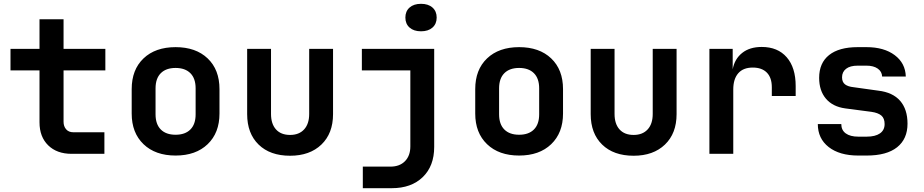

<svg xmlns="http://www.w3.org/2000/svg" viewBox="-20 -806 4840 1006"><path d="M355 0Q278 0 232.5 -44.5Q187 -89 187 -165V-437H35V-550H187V-705H313V-550H532V-437H313V-168Q313 -144 326.5 -128.5Q340 -113 364 -113H527V0Z M900 9Q794 9 732 -50.5Q670 -110 670 -211V-339Q670 -441 732 -500Q794 -559 900 -559Q1006 -559 1068 -500Q1130 -441 1130 -339V-211Q1130 -110 1068 -50.5Q1006 9 900 9ZM900 -100Q950 -100 977.5 -127.5Q1005 -155 1005 -207V-343Q1005 -395 977.5 -422.5Q950 -450 900 -450Q850 -450 822.5 -422.5Q795 -395 795 -343V-207Q795 -155 822.5 -127.5Q850 -100 900 -100Z M1500 10Q1395 10 1335 -48.5Q1275 -107 1275 -208V-550H1400V-209Q1400 -157 1426 -128Q1452 -99 1500 -99Q1547 -99 1573.5 -128Q1600 -157 1600 -209V-550H1725V-208Q1725 -107 1664 -48.5Q1603 10 1500 10Z M1881 180V67H2026Q2074 67 2102 38.5Q2130 10 2130 -39V-437H1876V-550H2255V-36Q2255 64 2195 122Q2135 180 2033 180ZM2186 -642Q2148 -642 2126 -661.5Q2104 -681 2104 -714Q2104 -747 2126 -766.5Q2148 -786 2186 -786Q2224 -786 2246 -766.5Q2268 -747 2268 -714Q2268 -681 2246 -661.5Q2224 -642 2186 -642Z M2700 9Q2594 9 2532 -50.5Q2470 -110 2470 -211V-339Q2470 -441 2532 -500Q2594 -559 2700 -559Q2806 -559 2868 -500Q2930 -441 2930 -339V-211Q2930 -110 2868 -50.5Q2806 9 2700 9ZM2700 -100Q2750 -100 2777.5 -127.5Q2805 -155 2805 -207V-343Q2805 -395 2777.5 -422.5Q2750 -450 2700 -450Q2650 -450 2622.5 -422.5Q2595 -395 2595 -343V-207Q2595 -155 2622.5 -127.5Q2650 -100 2700 -100Z M3300 10Q3195 10 3135 -48.5Q3075 -107 3075 -208V-550H3200V-209Q3200 -157 3226 -128Q3252 -99 3300 -99Q3347 -99 3373.5 -128Q3400 -157 3400 -209V-550H3525V-208Q3525 -107 3464 -48.5Q3403 10 3300 10Z M3697 0V-550H3819V-443Q3829 -497 3868.5 -528.5Q3908 -560 3971 -560Q4055 -560 4102 -506Q4149 -452 4149 -355V-303H4024V-349Q4024 -399 3998 -425.5Q3972 -452 3924 -452Q3874 -452 3848 -422Q3822 -392 3822 -337V0Z M4477 9Q4379 9 4322 -35.5Q4265 -80 4265 -156H4388Q4388 -124 4411.5 -107Q4435 -90 4477 -90H4521Q4566 -90 4590.5 -107Q4615 -124 4615 -156Q4615 -186 4598 -200.5Q4581 -215 4546 -220L4409 -238Q4343 -247 4307.5 -289Q4272 -331 4272 -398Q4272 -476 4324 -517.5Q4376 -559 4474 -559H4520Q4612 -559 4668 -517Q4724 -475 4726 -405H4602Q4601 -431 4579 -446.5Q4557 -462 4520 -462H4474Q4434 -462 4413 -445.5Q4392 -429 4392 -401Q4392 -376 4407.5 -364Q4423 -352 4453 -349L4582 -331Q4658 -322 4696.5 -277.5Q4735 -233 4735 -158Q4735 -78 4680.5 -34.5Q4626 9 4521 9Z"/></svg>

Font: JetBrains Mono NL
Style: Bold
Weight: 700
Monospace: yes
Designer: Philipp Nurullin, Konstantin Bulenkov
Foundry: JetBrains
Version: Version 2.305; ttfautohint (v1.8.4.7-5d5b)